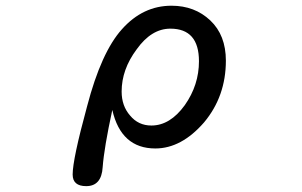

<svg xmlns="http://www.w3.org/2000/svg" viewBox="-20 -507 1040 662"><path d="M230.5 94.7Q230.5 42 280.3 -140.6Q329.1 -327.1 400.4 -406.2Q472.7 -487.3 571.3 -487.3Q651.4 -487.3 705.1 -436.5Q758.8 -385.7 758.8 -297.9Q758.8 -174.8 683.6 -85Q605.5 4.9 515.6 4.9Q397.5 4.9 367.2 -127.9Q338.9 2.9 334 69.3Q330.1 134.8 277.3 134.8Q230.5 134.8 230.5 94.7ZM617.2 -144.5Q666 -213.9 666 -295.9Q666 -408.2 567.4 -408.2Q502 -408.2 451.2 -336.9Q399.4 -267.6 399.4 -191.4Q399.4 -141.6 428.7 -108.4Q457 -74.2 502 -74.2Q566.4 -74.2 617.2 -144.5Z"/></svg>

Font: jf-openhuninn-1.0
Style: Regular
Weight: 400
Designer: [Kosugi Maru]
      Designed by Motoya company      

      [Varela Round]
      Joe Prince(Latin component); Avraham Co
Foundry: justfont CO.,LTD.
Version: 1.0